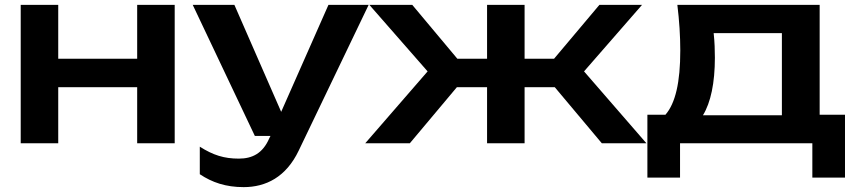

<svg xmlns="http://www.w3.org/2000/svg" viewBox="-20 -588 3514 788"><path d="M65 0H219V-230H543V0H697V-568H543V-347H219V-568H65Z M980 180C1071 180 1154 139 1206 30L1493 -568H1328L1134 -129L942 -568H771L1026 -30H1090L1085 -20C1058 42 1015 63 960 63C900 63 855 49 800 14V127C851 161 907 180 980 180Z M2133 0V-230H2257L2450 0H2633L2377 -295L2615 -568H2440L2254 -347H2133V-568H1979V-347H1857L1672 -568H1496L1735 -295L1479 0H1662L1855 -230H1979V0Z M2760 -568C2768 -503 2772 -439 2772 -381C2772 -250 2752 -164 2711 -117H2637V141H2771V0H3314V141H3448V-117H3344V-568ZM2914 -351C2914 -381 2913 -415 2909 -452H3189V-115H2865C2897 -167 2914 -248 2914 -351Z"/></svg>

Font: Bounded Med
Style: Regular
Weight: 500
Designer: Vlad Churkin
Version: Version 3.0